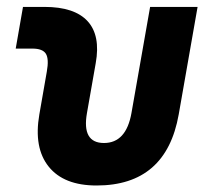

<svg xmlns="http://www.w3.org/2000/svg" viewBox="-20 -538 626 567"><path d="M265.1 9.8Q168.5 9.8 123.8 -45.9Q79.1 -101.6 96.2 -200.2L118.2 -326.2Q125 -363.8 115.5 -379.2Q106 -394.5 75.7 -394.5H26.4L47.9 -517.6H111.3Q200.2 -517.6 238.8 -475.3Q277.3 -433.1 262.7 -351.6L236.8 -204.1Q221.2 -115.7 287.1 -115.7Q352.5 -115.7 368.2 -204.1L423.3 -517.6H563.5L507.8 -200.2Q470.7 9.8 265.1 9.8Z"/></svg>

Font: Cascadia Code PL
Style: Bold Italic
Weight: 700
Italic angle: -10°
Monospace: yes
Designer: Aaron Bell
Foundry: Saja Typeworks
Version: Version 2404.023; ttfautohint (v1.8.4)